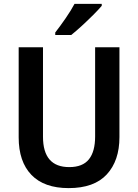

<svg xmlns="http://www.w3.org/2000/svg" viewBox="-20 -957 710 987"><path d="M594 -252Q594 -131 529 -60.5Q464 10 333 10Q207 10 141.5 -58Q76 -126 76 -251V-714H201V-254Q201 -98 336 -98Q405 -98 437 -138Q469 -178 469 -255V-714H594ZM503 -927Q487 -908 459 -880Q431 -852 400.5 -824Q370 -796 346 -777H264V-790Q289 -822 317 -862.5Q345 -903 363 -937H503Z"/></svg>

Font: Noto Sans Khmer UI SemiCondensed SemiBold
Style: Regular
Weight: 600
Width: 4
Designer: Danh Hong and the Monotype Design Team
Foundry: Monotype Imaging Inc.
Version: Version 2.002; ttfautohint (v1.8.4.7-5d5b)